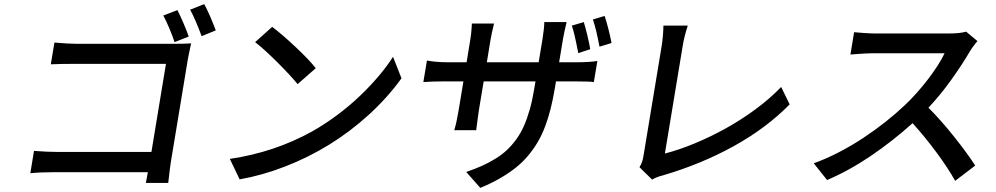

<svg xmlns="http://www.w3.org/2000/svg" viewBox="-20 -842 4820 929"><path d="M893.1 -665.1 824.6 -638.1Q815 -668 799.5 -704.5Q784.1 -741.1 770.2 -767L838.4 -793Q851.2 -768.5 867.5 -730.5Q883.9 -692.5 893.1 -665.1ZM888.5 -552.9 806.5 -57.2Q803.6 -40.8 794 43H685.7Q686.4 38 690 20.4Q693.5 2.8 695.3 -8.9H241.5Q176.5 -8.9 126.8 -3.9L144.5 -111.9Q209.2 -106.9 254.6 -106.9H712.7L783 -533H337Q275.9 -533 225.9 -530.9L243.3 -636Q312.5 -630 353.3 -630H828.5Q868.3 -630 904.8 -632.1Q891 -569.2 888.5 -552.9ZM899.9 -795.1 968 -822.1Q991.5 -780.5 1024.1 -695L955.6 -666.9Q924 -752.1 899.9 -795.1Z M1296.9 -712Q1344.5 -676.5 1410.3 -614.5Q1476.2 -552.6 1507.8 -512.1L1420.1 -435Q1386.4 -476.2 1322.8 -539.8Q1259.2 -603.3 1214.5 -638.1ZM1092 -73.2Q1307.5 -104.8 1490.1 -206Q1551.8 -240.8 1611.3 -285.2Q1670.8 -329.5 1720.3 -376.8Q1769.9 -424 1810.7 -472.1Q1851.6 -520.2 1881.7 -567.1L1922.6 -463.1Q1854.4 -368.6 1763.8 -286.2Q1673.3 -203.8 1572.1 -141.7Q1470.9 -79.5 1360.3 -36.6Q1249.6 6.4 1139.6 25.9Z M2128.2 -448.2Q2077.1 -448.2 2028.4 -445L2045.8 -549Q2090.6 -540.8 2143.5 -540.8H2237.6L2255.7 -650.9Q2258.2 -665.8 2259.8 -680.9Q2261.4 -696 2262.3 -711.3Q2263.1 -726.6 2263.1 -728H2370.4Q2358.7 -679.7 2353.7 -650.9L2335.6 -540.8H2586.3L2604.8 -652Q2613.3 -704.5 2613.6 -735.1H2721.6Q2709.2 -684.3 2703.8 -652L2685.4 -540.8H2773.4Q2831 -540.8 2870.4 -546.9L2853.3 -445Q2833.1 -448.2 2759.2 -448.2H2670.1L2664.8 -415.8Q2655.5 -361.2 2644.4 -316.4Q2633.2 -271.7 2617.4 -229.8Q2601.6 -187.9 2581.1 -153.4Q2560.7 -119 2534.1 -87.4Q2507.5 -55.8 2473.5 -29.1Q2439.6 -2.5 2397.5 21.7Q2355.5 45.8 2304 67.1L2235.8 -9.9Q2278.4 -24.5 2311.6 -39.4Q2344.8 -54.3 2376.2 -73.5Q2407.7 -92.7 2431.8 -115.2Q2456 -137.8 2477.3 -166.9Q2498.6 -196 2514.6 -231.7Q2530.5 -267.4 2543.1 -311.8Q2555.8 -356.2 2564.6 -410.2L2571 -448.2H2320.3L2296.5 -305Q2293 -283 2288.9 -249.5Q2284.8 -215.9 2284.1 -212H2177.9Q2188.9 -246.8 2198.5 -305L2222.3 -448.2ZM2778.1 -584.9Q2777 -589.1 2773.8 -605.8Q2770.6 -622.5 2769 -630Q2767.4 -637.4 2764.2 -652.3Q2761 -667.3 2758.7 -676.7Q2756.4 -686.1 2753.2 -697.6Q2750 -709.2 2746.8 -718L2804.7 -735.1Q2812.9 -708.8 2822.1 -670.3Q2831.3 -631.7 2835.9 -604ZM2880.7 -616.1Q2864 -704.5 2848.7 -747.9L2905.5 -764.9Q2914.4 -738.6 2924 -700.8Q2933.6 -663 2938.9 -633.9Z M3135.3 27 3074.2 -33Q3082.7 -46.9 3086.6 -58.6Q3090.6 -70.3 3093.4 -87L3181.8 -621.1Q3185.4 -643.5 3187.7 -672.2Q3190 -701 3190 -718H3307.9Q3291.5 -669 3283.7 -622.2L3197.1 -99.1Q3264.9 -116.5 3340.7 -147.9Q3416.5 -179.3 3491.1 -220.5Q3565.7 -261.7 3636.4 -313.9Q3707 -366.1 3759.6 -421.2L3800.8 -337Q3688.2 -222.3 3530.7 -135.1Q3373.2 -47.9 3185.7 7.1Q3156.6 14.2 3135.3 27Z M4654.8 -688.9 4709.5 -643.1Q4703.1 -636.4 4691.8 -621.3Q4680.4 -606.2 4673.3 -594.1Q4633.9 -527 4581.3 -453.8Q4528.8 -380.7 4472.3 -321Q4532 -261.4 4596.4 -180.6Q4660.9 -99.8 4698.5 -40.8L4601.6 33Q4566.1 -30.5 4511 -104.8Q4456 -179 4395.6 -246.1Q4299 -159.1 4193.4 -87.5Q4087.7 -16 3981.9 29.1L3917.3 -51.8Q3976.9 -73.2 4038.9 -105.3Q4100.9 -137.4 4157.1 -174.7Q4213.4 -212 4263.3 -251.4Q4313.2 -290.8 4356.9 -332Q4414.4 -386 4469.3 -457.4Q4524.1 -528.8 4550.4 -584.2H4199.6Q4186.8 -584.2 4169.4 -583.3Q4152 -582.4 4139.4 -581.5Q4126.8 -580.6 4111.7 -579.4Q4096.6 -578.1 4094.8 -578.1L4112.6 -686.1Q4128.9 -684.3 4162.1 -682.2Q4195.3 -680 4215.6 -680H4570.3Q4625 -680 4654.8 -688.9Z"/></svg>

Font: Karasuma Gothic
Style: Medium Italic
Weight: 500
Italic angle: 9.39998°
Designer: Rasmus Andersson / Ryoko Nishizuka
Foundry: Genbu
Version: Version 1.00